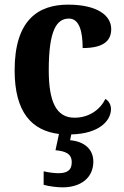

<svg xmlns="http://www.w3.org/2000/svg" viewBox="-20 -569 533 827"><path d="M249 238C328 238 382 197 382 127C382 73 342 40 282 35L287 10C410 7 458 -51 458 -99C458 -118 449 -134 434 -143C412 -98 365 -62 301 -62C222 -62 190 -131 190 -267C190 -439 224 -489 277 -489C323 -489 336 -430 336 -362C436 -362 459 -401 459 -444C459 -503 398 -549 273 -549C144 -549 43 -482 43 -266C43 -83 119 -6 234 8L219 78C259 82 289 91 289 130C289 166 267 177 231 177C214 177 191 174 168 169V227C191 234 230 238 249 238Z"/></svg>

Font: Noto Serif Ethiopic SemiCondensed
Style: Bold
Weight: 700
Width: 4
Designer: Monotype Design Team
Foundry: Monotype Imaging Inc.
Version: Version 2.102